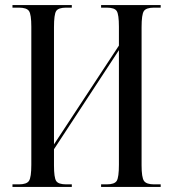

<svg xmlns="http://www.w3.org/2000/svg" viewBox="-20 -734 680 754"><path d="M29 0V-10H54Q85 -10 94 -24Q103 -38 103 -87V-629Q103 -677 94 -690.5Q85 -704 54 -704H29V-714H262V-704H240Q209 -704 200.5 -690.5Q192 -677 192 -627V-167L447 -555V-629Q447 -677 438.5 -690.5Q430 -704 399 -704H377V-714H611V-704H585Q554 -704 545 -690.5Q536 -677 536 -627V-85Q536 -37 545.5 -23.5Q555 -10 585 -10H611V0H377V-10H399Q430 -10 438.5 -24Q447 -38 447 -87V-537L192 -148V-84Q192 -37 200.5 -23.5Q209 -10 240 -10H262V0Z"/></svg>

Font: Noto Serif Display ExtraCondensed
Style: Regular
Weight: 400
Width: 2
Designer: Monotype Design Team
Foundry: Monotype Imaging Inc.
Version: Version 2.009